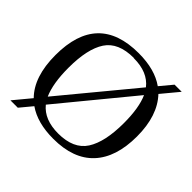

<svg xmlns="http://www.w3.org/2000/svg" viewBox="-172 -859 1066 1066"><g transform="rotate(45 361.0 -326.0)"><path d="M681 -328Q681 -164 600 -77Q519 10 361 10Q236 10 159 -44L100 27H42L125 -73Q41 -158 41 -328Q41 -662 361 -662Q488 -662 565 -607L625 -679H681L598 -579Q681 -491 681 -328ZM361 -623 360 -624Q239 -624 190.5 -550.5Q142 -477 142 -329Q142 -206 174 -134L523 -556Q471 -623 361 -623ZM360 -30H359Q480 -30 528.5 -105.5Q577 -181 577 -329Q577 -449 546 -518L198 -95Q251 -30 360 -30Z"/></g></svg>

Font: Libra Serif Modern
Style: Regular
Weight: 400
Designer: Stefan Peev, Context Ltd
Foundry: Stefan Peev, Context Ltd
Version: Version 1.000